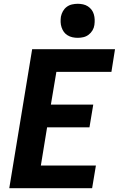

<svg xmlns="http://www.w3.org/2000/svg" viewBox="-20 -995 640 1015"><path d="M29 0 150 -735H588L569 -615H278L249 -442H473L453 -322H229L196 -120H487L467 0ZM391 -795Q377 -795 363 -798Q349 -801 337 -808.5Q325 -816 317.5 -826.5Q310 -837 305.5 -850.5Q301 -864 300.5 -878Q300 -892 302 -907Q305 -922 312.5 -935.5Q320 -949 332.5 -958.5Q345 -968 360.5 -971.5Q376 -975 391 -975Q405 -975 419 -972Q433 -969 444.5 -961.5Q456 -954 464 -943.5Q472 -933 476 -919.5Q480 -906 480.5 -892Q481 -878 479 -863Q477 -848 469 -834.5Q461 -821 448.5 -811.5Q436 -802 421 -798.5Q406 -795 391 -795Z"/></svg>

Font: Iosevka Aile Heavy
Style: Italic
Weight: 900
Italic angle: -9°
Designer: Belleve Invis
Foundry: Belleve Invis
Version: Version 31.1.0; ttfautohint (v1.8.4)